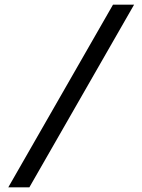

<svg xmlns="http://www.w3.org/2000/svg" viewBox="-20 -685 611 824"><path d="M15.5 119 465 -665H555.5L106 119Z"/></svg>

Font: Anek Latin Expanded
Style: Regular
Weight: 400
Width: 7
Designer: Yesha Goshar
Foundry: Ek Type
Version: Version 1.003